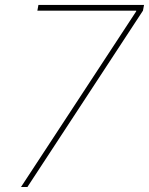

<svg xmlns="http://www.w3.org/2000/svg" viewBox="-20 -747 595 767"><path d="M63.9 0 524.1 -701.7V-704.5H129.3L133.5 -727.3H555.4L551.1 -704.5L89.5 0Z"/></svg>

Font: Inter UI Thin
Style: Italic
Weight: 100
Italic angle: -9.39999°
Designer: Rasmus Andersson
Foundry: rsms
Version: 3.2;8d6f07862